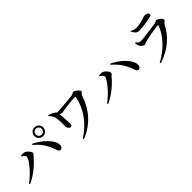

<svg xmlns="http://www.w3.org/2000/svg" viewBox="269 -2086 3462 3462"><g transform="rotate(-45 2000.0 -355.0)"><path d="M703 -629C703 -567 753 -517 815 -517C877 -517 927 -567 927 -629C927 -691 877 -741 815 -741C753 -741 703 -691 703 -629ZM741 -629C741 -671 774 -704 815 -704C857 -704 890 -671 890 -629C890 -588 857 -555 815 -555C774 -555 741 -588 741 -629ZM278 -534C311 -517 345 -491 345 -465C345 -395 171 -192 26 -90L39 -72C187 -140 337 -262 424 -371C444 -395 472 -408 472 -431C472 -469 410 -545 353 -552C329 -556 301 -553 284 -550ZM864 -120C898 -120 922 -155 919 -199C909 -333 735 -486 577 -559L563 -542C683 -444 755 -332 803 -193C818 -146 830 -119 864 -120Z M1148 -719 1136 -705C1176 -667 1198 -630 1207 -594C1217 -553 1221 -493 1222 -455C1224 -421 1219 -396 1219 -372C1219 -341 1240 -281 1279 -281C1316 -281 1321 -307 1320 -338C1319 -387 1308 -532 1303 -592C1322 -579 1337 -571 1354 -571C1379 -571 1438 -586 1505 -594C1572 -602 1674 -612 1717 -612C1729 -612 1731 -609 1729 -596C1684 -356 1524 -125 1286 20L1301 42C1570 -73 1739 -265 1830 -542C1838 -565 1876 -581 1876 -603C1876 -631 1800 -699 1763 -699C1744 -699 1718 -674 1698 -672C1622 -663 1393 -642 1296 -638L1289 -647C1251 -681 1203 -703 1148 -719Z M2295 -561C2328 -545 2362 -518 2362 -492C2362 -422 2188 -219 2043 -117L2056 -99C2205 -167 2354 -290 2441 -398C2462 -423 2489 -436 2489 -458C2489 -497 2428 -572 2370 -579C2347 -583 2318 -580 2301 -578ZM2882 -147C2915 -148 2939 -182 2936 -226C2926 -361 2753 -514 2594 -586L2581 -569C2700 -471 2772 -359 2821 -220C2836 -174 2847 -146 2882 -147Z M3171 -527C3172 -504 3175 -486 3182 -466C3192 -437 3239 -385 3274 -385C3296 -385 3313 -403 3343 -411C3408 -428 3618 -464 3683 -469C3695 -470 3699 -465 3695 -453C3629 -276 3473 -90 3237 32L3249 53C3530 -39 3688 -204 3784 -388C3802 -422 3845 -436 3845 -459C3845 -493 3770 -554 3733 -554C3713 -554 3702 -535 3668 -530C3595 -518 3326 -483 3266 -483C3231 -483 3213 -504 3188 -535ZM3689 -675C3721 -682 3732 -694 3732 -712C3732 -745 3693 -763 3636 -763C3618 -763 3605 -748 3550 -735C3505 -723 3450 -708 3381 -708C3348 -708 3316 -715 3276 -742L3264 -731C3299 -667 3330 -634 3387 -634C3475 -634 3612 -658 3689 -675Z"/></g></svg>

Font: Noto Serif CJK JP SemiBold
Style: Regular
Weight: 600
Designer: Ryoko NISHIZUKA 西塚涼子 (kana & ideographs); Frank Grießhammer (Latin, Greek & Cyrillic); Wenlong ZHANG 张文龙 (bopomofo); San
Foundry: Adobe
Version: Version 2.001;hotconv 1.1.0;makeotfexe 2.6.0